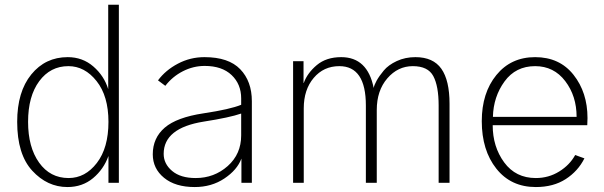

<svg xmlns="http://www.w3.org/2000/svg" viewBox="-20 -753 2488 791"><path d="M50.8 -251Q50.8 -375 108.9 -446.3Q167 -517.6 258.8 -517.6Q320.3 -517.6 364.7 -479Q409.2 -440.4 425.8 -385.7V-733.4H469.7V0H426.8V-110.4Q407.2 -55.7 363.3 -19Q319.3 17.6 257.8 17.6Q174.8 17.6 112.8 -49.8Q50.8 -117.2 50.8 -251ZM95.7 -251Q95.7 -146.5 141.1 -83Q186.5 -19.5 262.7 -19.5Q331.1 -19.5 378.9 -81.5Q426.8 -143.6 426.8 -251Q426.8 -357.4 377.9 -418.9Q329.1 -480.5 261.7 -480.5Q187.5 -480.5 141.6 -418.5Q95.7 -356.4 95.7 -251Z M654.3 -119.1Q654.3 -78.1 689 -48.8Q723.6 -19.5 786.1 -19.5Q862.3 -19.5 918 -68.8Q973.6 -118.2 973.6 -195.3V-285.2Q925.8 -268.6 819.3 -252Q654.3 -225.6 654.3 -119.1ZM609.4 -117.2Q609.4 -184.6 658.7 -227.1Q708 -269.5 818.4 -286.1Q928.7 -302.7 973.6 -321.3V-347.7Q973.6 -406.2 934.1 -443.8Q894.5 -481.4 823.2 -481.4Q776.4 -481.4 733.4 -459.5Q690.4 -437.5 661.1 -399.4L630.9 -421.9Q662.1 -463.9 712.9 -490.7Q763.7 -517.6 822.3 -517.6Q921.9 -517.6 969.7 -467.8Q1017.6 -418 1017.6 -335.9V0H974.6V-99.6Q957 -52.7 904.3 -17.6Q851.6 17.6 782.2 17.6Q702.1 17.6 655.8 -20.5Q609.4 -58.6 609.4 -117.2Z M1187.5 0V-501H1230.5V-411.1H1231.4Q1246.1 -452.1 1285.2 -484.9Q1324.2 -517.6 1385.7 -517.6Q1494.1 -517.6 1519.5 -390.6Q1521.5 -402.3 1531.7 -420.9Q1542 -439.5 1561 -462.4Q1580.1 -485.4 1614.7 -501.5Q1649.4 -517.6 1691.4 -517.6Q1764.6 -517.6 1798.3 -469.7Q1832 -421.9 1832 -325.2V0H1787.1V-318.4Q1787.1 -398.4 1765.1 -439.5Q1743.2 -480.5 1680.7 -480.5Q1619.1 -480.5 1575.7 -430.2Q1532.2 -379.9 1532.2 -299.8V0H1487.3V-318.4Q1487.3 -480.5 1377.9 -480.5Q1313.5 -480.5 1272.5 -432.1Q1231.4 -383.8 1231.4 -306.6V0Z M1964.8 -253.9Q1964.8 -370.1 2024.9 -443.8Q2085 -517.6 2184.6 -517.6Q2285.2 -517.6 2342.8 -444.8Q2400.4 -372.1 2400.4 -266.6Q2400.4 -260.7 2399.9 -252Q2399.4 -243.2 2399.4 -237.3H2009.8Q2009.8 -148.4 2057.1 -84Q2104.5 -19.5 2187.5 -19.5Q2240.2 -19.5 2283.7 -46.4Q2327.1 -73.2 2349.6 -114.3L2387.7 -100.6Q2361.3 -47.9 2310.5 -15.1Q2259.8 17.6 2187.5 17.6Q2085 17.6 2024.9 -58.1Q1964.8 -133.8 1964.8 -253.9ZM2010.7 -271.5H2355.5Q2355.5 -357.4 2308.6 -418.9Q2261.7 -480.5 2184.6 -480.5Q2104.5 -480.5 2058.6 -417.5Q2012.7 -354.5 2010.7 -271.5Z"/></svg>

Font: Gothic A1 ExtraLight
Style: Regular
Weight: 275
Designer: HanYang I&C Co.,Ltd.
Foundry: HanYang I&C Co.,Ltd.
Version: Version 2.50